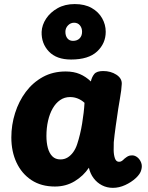

<svg xmlns="http://www.w3.org/2000/svg" viewBox="-20 -897 716 926"><path d="M34.7 -234Q34.7 -294.6 52.7 -351.6Q70.7 -408.7 104.4 -453.8Q138.2 -499 186.6 -525.7Q235 -552.3 296.6 -552.3Q335.9 -552.3 365.2 -539.7Q394.6 -527.1 418.1 -504.1Q423.1 -526.1 434.9 -540.3Q446.8 -554.4 477.6 -554.4Q513.9 -554.4 541.1 -536.9Q568.3 -519.3 567.3 -492.4Q566.3 -465.3 558 -418.7Q549.7 -372 543.7 -327Q541.7 -313 538.4 -291Q535.2 -269 532.7 -247.5Q530.2 -226 528.7 -211Q527.9 -195.9 528.2 -173.2Q528.4 -150.6 534.2 -133.6Q540 -116.7 554 -116.7Q561.9 -116.7 567.8 -120.8Q573.7 -124.9 580.1 -131.6Q589.8 -139.4 597.3 -143.6Q604.9 -147.7 617.2 -147.7Q630.6 -147.7 642.5 -138.3Q654.4 -128.9 660.7 -112.8Q667 -96.7 661.3 -77.2Q656.7 -58.2 635.1 -38.2Q613.4 -18.1 583.9 -4.6Q554.4 9 524.6 9Q495.8 9 471.8 -3.4Q447.9 -15.8 431.6 -37.5Q415.2 -59.2 408.7 -88.1Q382.6 -48.8 340.3 -23.1Q298.1 2.6 245 2.6Q178.7 2.6 131.8 -28.3Q84.9 -59.2 59.8 -112.6Q34.7 -166 34.7 -234ZM203.9 -241.1Q203.9 -209.2 210.7 -183.7Q217.6 -158.1 232.4 -143.1Q247.2 -128.1 271.3 -128.1Q290.8 -128.1 306.1 -137.5Q321.4 -146.9 333.3 -163.4Q345.2 -180 352.3 -202Q360 -225.4 365.9 -250.4Q371.9 -275.3 376.1 -301.2Q380.3 -327.1 383.3 -352.3Q386.3 -377.4 387.6 -401.1Q373.7 -414.1 355.9 -421.5Q338.1 -428.9 317.7 -428.9Q291 -428.9 269.9 -414.3Q248.8 -399.7 234.1 -374Q219.4 -348.3 211.7 -314.3Q203.9 -280.2 203.9 -241.1ZM322.8 -609.9Q252.3 -609.9 215.7 -648.7Q179 -687.4 180.8 -743.7Q182.3 -776.6 202.4 -807.1Q222.4 -837.6 257.8 -857.5Q293.1 -877.4 340.1 -877.4Q388.9 -877.4 422.1 -858.5Q455.3 -839.6 472.6 -808.9Q489.9 -778.3 489.9 -743.7Q489.9 -687.7 448.4 -648.8Q406.9 -609.9 322.8 -609.9ZM332.1 -699.9Q352 -699.9 363.9 -711.8Q375.8 -723.8 375.8 -743.7Q375.8 -762.1 365.4 -774.8Q355 -787.4 337.3 -787.4Q320.2 -787.4 307.8 -774.4Q295.4 -761.3 295.4 -743.7Q295.4 -723.8 305.2 -711.8Q315 -699.9 332.1 -699.9Z"/></svg>

Font: Playpen Sans Hebrew
Style: Regular
Weight: 400
Designer: Tom Grace, Laura Meseguer, Veronika Burian, José Scaglione
Foundry: TypeTogether
Version: Version 2.000